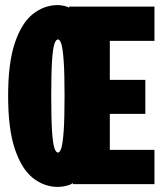

<svg xmlns="http://www.w3.org/2000/svg" viewBox="-20 -726 640 757"><path d="M589 -700V-565H413V-411H553V-277H413V-135H589V0H267V-5Q262 1.5 243 6.2Q224 11 208.5 11Q154.5 11 110 -24Q65.5 -59 38.8 -137.8Q12 -216.5 12 -348Q12 -479 38.8 -557.5Q65.5 -636 110 -671Q154.5 -706 208.5 -706Q220 -706 235.5 -702.2Q251 -698.5 252.5 -695V-700ZM208.5 -124.5Q216 -124.5 221.8 -142.2Q227.5 -160 231 -208.2Q234.5 -256.5 234.5 -348Q234.5 -439 231 -487Q227.5 -535 221.8 -552.8Q216 -570.5 208.5 -570.5Q200.5 -570.5 194.5 -552.8Q188.5 -535 185.2 -487Q182 -439 182 -348Q182 -256.5 185.2 -208.2Q188.5 -160 194.5 -142.2Q200.5 -124.5 208.5 -124.5Z"/></svg>

Font: Trispace Condensed ExtraBold
Style: Regular
Weight: 800
Width: 3
Designer: Tyler Finck
Foundry: Etcetera Type Company
Version: Version 1.210; ttfautohint (v1.8.3)